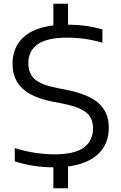

<svg xmlns="http://www.w3.org/2000/svg" viewBox="-20 -880 644 1020"><path d="M263.5 120V9Q212.5 9 159.5 1Q106.5 -7 58.5 -23V-93.5Q112 -76 167.5 -68Q223 -60 267.5 -60Q375 -60 424.5 -95.5Q474 -131 474 -198.5Q474 -255 435.8 -284.2Q397.5 -313.5 307 -331L262 -339.5Q149.5 -361.5 98 -411Q46.5 -460.5 46.5 -541.5Q46.5 -625 100.5 -678.2Q154.5 -731.5 263.5 -745V-860H341.5V-749Q440 -748.5 524 -723.5V-653Q434.5 -680 337.5 -680Q230 -680 180.2 -644.8Q130.5 -609.5 130.5 -545Q130.5 -489.5 164.2 -459.5Q198 -429.5 283 -412.5L327.5 -404Q452 -379.5 505 -330.8Q558 -282 558 -202Q558 -115.5 501.8 -62.2Q445.5 -9 341.5 4.5V120Z"/></svg>

Font: Encode Sans Expanded
Style: Regular
Weight: 400
Width: 7
Designer: Multiple Designers
Foundry: Impallari Type
Version: Version 3.000; ttfautohint (v1.8.3) -l 8 -r 50 -G 200 -x 14 